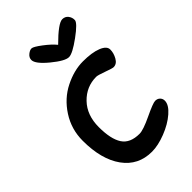

<svg xmlns="http://www.w3.org/2000/svg" viewBox="-203 -724 795 795"><g transform="rotate(-45 194.0 -327.0)"><path d="M320 -650Q336 -650 345.5 -638Q355 -626 354.5 -610.5Q354 -595 302 -557Q250 -519 229 -519Q206 -519 158 -558.5Q110 -598 110 -621Q110 -635 122.5 -645Q135 -655 145 -654.5Q155 -654 185.5 -631Q216 -608 233 -587Q296 -650 320 -650ZM330 -359Q323 -359 291.5 -370.5Q260 -382 251 -382Q193 -382 152 -339.5Q111 -297 111 -227Q111 -157 133.5 -122.5Q156 -88 211 -88Q233 -88 286.5 -113.5Q340 -139 353 -139Q366 -139 374 -131Q382 -123 382 -111Q382 -87 351.5 -60.5Q321 -34 276 -16.5Q231 1 195 1Q115 1 69.5 -62Q24 -125 24 -234Q24 -301 59.5 -356Q95 -411 150 -438.5Q205 -466 257 -466Q309 -466 340.5 -453.5Q372 -441 372 -420.5Q372 -400 360.5 -379.5Q349 -359 330 -359Z"/></g></svg>

Font: Patrick Hand
Style: Regular
Weight: 400
Designer: Patrick Wagesreiter
Foundry: Patrick Wagesreiter
Version: Version 1.003;PS 001.003;hotconv 1.0.70;makeotf.lib2.5.58329